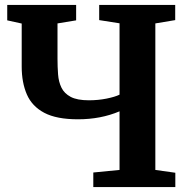

<svg xmlns="http://www.w3.org/2000/svg" viewBox="-20 -763 777 783"><path d="M467.5 -309Q391 -276.5 298 -276.5Q210.5 -276.5 160.5 -303Q110.5 -329.5 89.5 -378Q68.5 -426.5 68.5 -491.5V-667L9.5 -680V-743H290.5V-680L214.5 -667.5V-524Q214.5 -490.5 216.8 -460Q219 -429.5 230.5 -405.8Q242 -382 268.2 -368Q294.5 -354 342.5 -354Q380.5 -354 415 -361Q449.5 -368 467.5 -377V-668L384.5 -681V-743H694.5V-681L613.5 -667.5V-70L695 -58.5V0H360.5V-59.5L467.5 -70Z"/></svg>

Font: Merriweather
Style: Bold
Weight: 700
Designer: Eben Sorkin
Foundry: Eben Sorkin
Version: Version 2.100; ttfautohint (v1.7.19-72a1) -l 8 -r 50 -G 200 